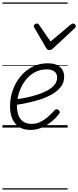

<svg xmlns="http://www.w3.org/2000/svg" viewBox="-20 -1030 632 1550"><path d="M226 19Q172 19 135 -4.5Q98 -28 79.5 -71Q61 -114 61 -171Q61 -239 83 -301.5Q105 -364 145.5 -413Q186 -462 241.5 -490.5Q297 -519 364 -519Q412 -519 441.5 -504.5Q471 -490 484.5 -465.5Q498 -441 498 -411Q498 -364 471.5 -329.5Q445 -295 401 -269.5Q357 -244 304 -227Q251 -210 197 -199Q143 -188 97 -181L101 -227Q142 -232 188.5 -241.5Q235 -251 279.5 -265Q324 -279 360.5 -298.5Q397 -318 419 -344Q441 -370 441 -404Q441 -437 418.5 -453.5Q396 -470 357 -470Q303 -470 259 -445.5Q215 -421 183.5 -379Q152 -337 134.5 -284Q117 -231 117 -176Q117 -129 130 -96.5Q143 -64 169.5 -47Q196 -30 236 -30Q277 -30 311.5 -48.5Q346 -67 373.5 -92.5Q401 -118 421 -140Q429 -149 437.5 -148.5Q446 -148 454 -141Q461 -134 462.5 -126.5Q464 -119 456 -109Q430 -76 394.5 -47Q359 -18 316.5 0.5Q274 19 226 19ZM570 -840Q578 -840 585 -833.5Q592 -827 592 -818Q592 -813 589.5 -809.5Q587 -806 583 -802L408 -639Q400 -631 393 -628.5Q386 -626 378 -626Q371 -626 365 -629Q359 -632 354 -640L259 -804Q256 -808 254.5 -812Q253 -816 253 -819Q253 -829 262 -834.5Q271 -840 277 -840Q284 -840 288 -837.5Q292 -835 295 -830L388 -695L549 -830Q556 -835 560 -837.5Q564 -840 570 -840ZM0 490H526V500H0ZM0 -20H526V0H0ZM0 -505H526V-500H0ZM0 -1010H526V-1000H0Z"/></svg>

Font: Playwrite AU NSW Guides
Style: Regular
Weight: 400
Designer: Veronika Burian, José Scaglione
Foundry: TypeTogether
Version: Version 1.003